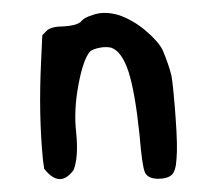

<svg xmlns="http://www.w3.org/2000/svg" viewBox="-20 -379 325 299"><path d="M124 -355.5Q141.6 -362.3 165 -355.5Q187.5 -347.7 207 -331.1Q226.6 -314.5 233.4 -300.8Q243.2 -277.3 247.1 -260.7Q250 -243.2 253.4 -196.8Q256.8 -150.4 254.9 -131.8Q253.9 -112.3 247.1 -106.4Q240.2 -100.6 226.6 -100.6Q210 -100.6 205.6 -110.8Q201.2 -121.1 197.3 -168.9Q190.4 -235.4 180.2 -267.1Q169.9 -298.8 153.3 -304.7Q145.5 -306.6 135.3 -304.7Q125 -302.7 120.1 -298.8Q109.4 -286.1 102.1 -246.6Q94.7 -207 98.6 -172.9Q102.5 -134.8 94.7 -114.3Q73.2 -85 48.8 -116.2L46.9 -129.9Q40 -200.2 43.9 -281.2L45.9 -324.2L52.7 -331.1Q59.6 -337.9 79.1 -337.9Q97.7 -338.9 105.5 -344.7Q110.4 -351.6 124 -355.5Z"/></svg>

Font: JasonHandwriting3
Style: Regular
Weight: 400
Version: Version 1.24.9